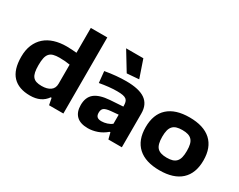

<svg xmlns="http://www.w3.org/2000/svg" viewBox="-98 -1281 2200 1766"><g transform="rotate(30 1002.0 -398.5)"><path d="M285 11Q164 11 101 -55.5Q38 -122 38 -259Q38 -332 61 -386.5Q84 -441 125.5 -477.5Q167 -514 225 -532Q283 -550 354 -550Q383 -550 410 -548Q437 -546 460 -544V-808H635V0H483L469 -71H460Q404 11 285 11ZM334 -119Q392 -119 426 -143Q460 -167 460 -215V-418Q438 -422 409.5 -424.5Q381 -427 349 -427Q311 -427 285 -420Q259 -413 243 -395Q227 -377 220.5 -346.5Q214 -316 214 -270Q214 -227 220 -198Q226 -169 240 -151.5Q254 -134 277 -126.5Q300 -119 334 -119Z M896 5Q815 5 774.5 -34.5Q734 -74 734 -148Q734 -231 784.5 -272.5Q835 -314 944 -322L1081 -331V-335Q1081 -360 1076.5 -377.5Q1072 -395 1059 -405.5Q1046 -416 1022.5 -420.5Q999 -425 961 -425Q919 -425 872.5 -420Q826 -415 777 -406L765 -526Q827 -537 882.5 -542Q938 -547 988 -547Q1125 -547 1190.5 -501Q1256 -455 1256 -359V0H1113L1096 -67H1088Q1043 -29 993.5 -12Q944 5 896 5ZM973 -113Q1001 -113 1031 -122.5Q1061 -132 1081 -149V-245L1002 -238Q951 -233 931.5 -218.5Q912 -204 912 -169Q912 -140 926.5 -126.5Q941 -113 973 -113ZM955 -611 835 -808H1018L1082 -621Z M1660 11Q1511 11 1432 -61Q1353 -133 1353 -270Q1353 -407 1432 -478.5Q1511 -550 1660 -550Q1810 -550 1888.5 -478.5Q1967 -407 1967 -270Q1967 -133 1888.5 -61Q1810 11 1660 11ZM1660 -123Q1696 -123 1720.5 -130.5Q1745 -138 1761 -155.5Q1777 -173 1784 -201Q1791 -229 1791 -270Q1791 -311 1784 -339Q1777 -367 1761 -384Q1745 -401 1720.5 -408.5Q1696 -416 1660 -416Q1625 -416 1600 -408.5Q1575 -401 1559 -383.5Q1543 -366 1536 -338Q1529 -310 1529 -270Q1529 -188 1559 -155.5Q1589 -123 1660 -123Z"/></g></svg>

Font: Encode Sans Wide
Style: Bold
Weight: 700
Designer: Pablo Impallari, Andres Torresi
Foundry: Pablo Impallari, Andres Torresi
Version: Version 1.000; ttfautohint (v1.00) -l 8 -r 50 -G 200 -x 14 -